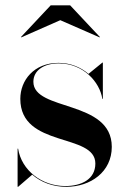

<svg xmlns="http://www.w3.org/2000/svg" viewBox="-20 -712 488 742"><path d="M213 -634 365 -567.5 366 -569 251 -691.5H176L61 -569L62 -567.5ZM50 10 104.5 -37C138.5 -7.5 184.5 10 236 10C330.5 10 412 -48 412 -144.5C412 -327.5 109 -281 109 -396C109 -439.5 149 -467 207 -467C302 -467 365.5 -395 375.5 -330H377.5V-470H375.5L322 -426.5C293 -451.5 253.5 -469 206 -469C111 -469 58.5 -401.5 58.5 -330C58.5 -139 348.5 -199.5 348.5 -80C348.5 -19 294.5 7 232 7C141.5 7 63 -54 50 -137.5H48V10Z"/></svg>

Font: Bodoni* 96pt Medium
Style: Regular
Weight: 500
Version: Version 2.3